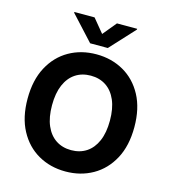

<svg xmlns="http://www.w3.org/2000/svg" viewBox="-136 -1063 1054 1183"><g transform="rotate(15 391.0 -472.0)"><path d="M731.5 -363.6Q731.5 -244.7 686.6 -161.2Q641.7 -77.8 564.5 -33.9Q487.2 9.9 391 9.9Q294 9.9 217 -34.1Q139.9 -78.1 95.2 -161.6Q50.4 -245 50.4 -363.6Q50.4 -482.6 95.2 -566.1Q139.9 -649.5 217 -693.4Q294 -737.2 391 -737.2Q487.2 -737.2 564.5 -693.4Q641.7 -649.5 686.6 -566.1Q731.5 -482.6 731.5 -363.6ZM575.6 -363.6Q575.6 -440.7 552.7 -493.6Q529.8 -546.5 488.3 -573.9Q446.7 -601.2 391 -601.2Q335.2 -601.2 293.7 -573.9Q252.1 -546.5 229.2 -493.6Q206.3 -440.7 206.3 -363.6Q206.3 -286.6 229.2 -233.7Q252.1 -180.8 293.7 -153.4Q335.2 -126.1 391 -126.1Q446.7 -126.1 488.3 -153.4Q529.8 -180.8 552.7 -233.7Q575.6 -286.6 575.6 -363.6ZM319.6 -953.8 391 -867.2 462.4 -953.8H591.3V-948.9L447.1 -792.6H334.5L190.7 -948.9V-953.8Z"/></g></svg>

Font: InterMG
Style: Bold
Weight: 700
Designer: Rasmus Andersson
Foundry: rsms
Version: Version 3.019;December 26, 2023;FontCreator 15.0.0.2955 64-b